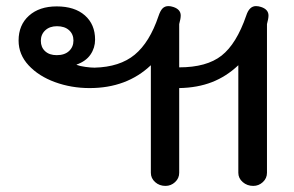

<svg xmlns="http://www.w3.org/2000/svg" viewBox="-20 -605 964 630"><path d="M475 -38V-391Q396 -316 274 -316Q214 -316 160.5 -335.5Q107 -355 74 -390.5Q41 -426 41 -472Q41 -523 75 -553.5Q109 -584 166 -584Q225 -584 258.5 -554.5Q292 -525 292 -475Q292 -448 277 -426Q262 -404 231 -393L232 -392Q242 -388 260 -385.5Q278 -383 290 -383Q373 -385 422 -425.5Q471 -466 500 -552Q506 -570 513.5 -577.5Q521 -585 533 -585Q540 -585 549 -582Q573 -574 573 -554Q573 -544 568 -526V-384Q658 -384 707 -422.5Q756 -461 788 -554Q798 -585 820 -585Q828 -585 837 -582Q861 -574 861 -554Q861 -544 856 -526V-38Q856 -20 842.5 -7.5Q829 5 811 5Q791 5 776.5 -7.5Q762 -20 762 -38V-391Q723 -354 675.5 -335.5Q628 -317 568 -316V-38Q568 -20 554.5 -7.5Q541 5 523 5Q503 5 489 -7.5Q475 -20 475 -38ZM221 -472Q221 -493 206.5 -506Q192 -519 167 -519Q143 -519 128.5 -505.5Q114 -492 114 -471Q114 -450 128 -437Q142 -424 166 -424Q192 -424 206.5 -437.5Q221 -451 221 -472Z"/></svg>

Font: Kodchasan Medium
Style: Regular
Weight: 500
Designer: Katatrad Aksorn Co.,Ltd.
Foundry: Cadson Demak Co.,Ltd.
Version: Version 1.000; ttfautohint (v1.6)